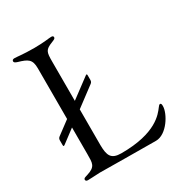

<svg xmlns="http://www.w3.org/2000/svg" viewBox="-171 -862 943 993"><g transform="rotate(-30 300.0 -365.5)"><path d="M54.7 -214.8 133.2 -273.8V-114.7C132.8 -61.1 136 -38.7 76.7 -21C62.1 -16.3 55.4 -15.3 55 -6.4C55.4 -1.1 59.3 3.9 68.9 3.6C81 3.9 102.6 1.8 141.7 0.4C214.1 0.7 349.1 3.2 475.1 3.2C540.1 3.2 595.9 -89.5 595.9 -134.6C595.9 -146.3 593.8 -151.6 588.1 -151.6C583.8 -151.6 579.5 -147.4 574.6 -140.3C551.8 -110.4 495.4 -30.5 288.4 -30.5C226.2 -30.5 215.6 -59.3 214.8 -121.1V-334.9L329.5 -420.8C335.9 -425.8 338.1 -430.8 338.4 -438.9V-466.6C338.1 -474.8 336.3 -475.9 329.5 -471.2L214.8 -385.7V-620.4C214.8 -678.3 217.7 -689.3 264.9 -707.7C282.7 -714.8 286.6 -717.7 286.6 -724.8C286.6 -730.5 282.7 -733.7 274.5 -733.7C258.9 -733.7 230.8 -727.3 170.1 -727.3C100.9 -727.3 71.4 -733 54 -733C44.7 -733 40.1 -728.7 40.1 -722.3C40.1 -716.6 43.7 -712 59.3 -707.4C114.3 -691.4 133.2 -680.4 133.2 -626.4V-324.6L54.7 -266C48.3 -261 45.8 -256 45.5 -247.9V-219.5C45.8 -211.3 47.9 -210.2 54.7 -214.8Z"/></g></svg>

Font: Margiela Serif
Style: Regular
Weight: 400
Designer: Andreas Faust, Stefan Endress
Version: Version 1.002;FEAKit 1.0